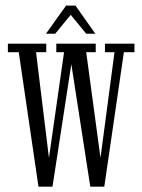

<svg xmlns="http://www.w3.org/2000/svg" viewBox="-20 -684 522 706"><path d="M312 2.5 235.5 -492H191V-523.5H332V-492H297L349.5 -103.5L401 -492H366V-523.5H474.5V-492H435.5L363.5 2.5ZM121.5 2.5 49 -492H9V-523.5H150V-492H112.5L160 -103.5L215.5 -492H187V-523.5H292V-492H249L173 2.5ZM149 -560 223 -663.5H257.5L330.5 -560H297L240 -629.5L183 -560Z"/></svg>

Font: Imbue Light
Style: Regular
Weight: 300
Designer: Tyler Finck
Foundry: Etcetera Type Company
Version: Version 1.102